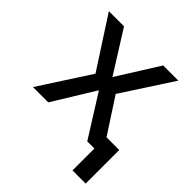

<svg xmlns="http://www.w3.org/2000/svg" viewBox="-179 -635 908 908"><g transform="rotate(45 275.0 -181.0)"><path d="M445.3 -78.1V146.5H533.2V-78.1ZM198.7 -253.9 34.2 0H136.7L265.6 -210L397.5 0H499L334 -253.9L499 -507.8H397.5L266.6 -299.3L135.7 -507.8H34.2Z"/></g></svg>

Font: Giphurs
Style: Regular
Weight: 400
Version: Version 2.010